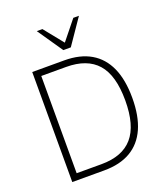

<svg xmlns="http://www.w3.org/2000/svg" viewBox="-164 -1041 1009 1156"><g transform="rotate(-20 341.0 -463.5)"><path d="M98 0V-705H303Q404 -705 472.5 -665Q541 -625 576 -547Q611 -469 611 -353Q611 -237 576 -158.5Q541 -80 472.5 -40Q404 0 303 0ZM141 -41H300Q434 -41 500 -117Q566 -193 566 -353Q566 -514 500 -589Q434 -664 300 -664H141ZM319 -765 208 -927H244L343 -804L442 -927H478L367 -765Z"/></g></svg>

Font: Nunito Sans 10pt SemiCondensed ExtraLight
Style: Regular
Weight: 250
Width: 4
Designer: Vernon Adams
Foundry: Vernon Adams
Version: Version 3.101;gftools[0.9.27]